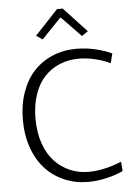

<svg xmlns="http://www.w3.org/2000/svg" viewBox="-62 -978 723 1034"><g transform="rotate(-5 300.0 -461.0)"><path d="M379.9 -43.9Q460 -43.9 558.1 -83L562 -32.2Q523.4 -13.7 471.9 -2Q420.4 9.8 372.1 9.8Q303.7 9.8 244.9 -15.4Q186 -40.5 143.1 -86.4Q100.1 -132.3 75.4 -201.2Q50.8 -270 50.8 -353Q50.8 -434.6 74.5 -502Q98.1 -569.3 140.4 -614.7Q182.6 -660.2 241.7 -685.1Q300.8 -710 371.1 -710Q421.4 -710 472.7 -698.2Q523.9 -686.5 562 -668L548.8 -616.2Q514.2 -633.8 468.5 -644.8Q422.9 -655.8 378.9 -655.8Q323.7 -655.8 276.6 -636.5Q229.5 -617.2 194.3 -580.3Q159.2 -543.5 139.2 -485.4Q119.1 -427.2 119.1 -354Q119.1 -278.8 140.1 -219Q161.1 -159.2 197.3 -121.3Q233.4 -83.5 280 -63.7Q326.7 -43.9 379.9 -43.9ZM194.8 -775.9 161.1 -798.8 286.1 -932.1H316.9L440.9 -798.8L407.2 -775.9L300.8 -886.2Z"/></g></svg>

Font: LT Hoop Light
Style: Regular
Weight: 300
Designer: Daniel Lyons
Foundry: LyonsType
Version: Version 1.000